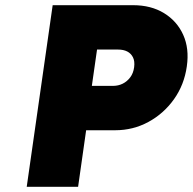

<svg xmlns="http://www.w3.org/2000/svg" viewBox="-20 -720 743 740"><path d="M83 0 183 -700H493Q562 -700 612 -669.5Q662 -639 686 -586Q710 -533 700 -464Q690 -393 650.5 -337.5Q611 -282 552 -250Q493 -218 424 -218H312L281 0ZM334 -389H415Q436 -389 453 -397.5Q470 -406 482 -422Q494 -438 497 -461Q500 -484 492.5 -499Q485 -514 470.5 -521.5Q456 -529 435 -529H354Z"/></svg>

Font: Lexend ExtBd
Style: Italic
Weight: 800
Italic angle: -8.13011°
Designer: Bonnie Shaver-Troup, Thomas Jockin
Foundry: Lexend
Version: Version 1.007